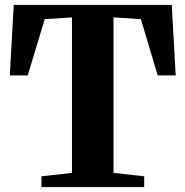

<svg xmlns="http://www.w3.org/2000/svg" viewBox="-20 -763 756 783"><path d="M273.5 -58V-692L162.5 -685L93 -455.5H20L36 -743H680.5L696.5 -455.5H623L554.5 -685L443 -692V-58L568 -44V0H149V-44Z"/></svg>

Font: Merriweather 72pt ExtraBold
Style: Regular
Weight: 800
Version: Version 2.100